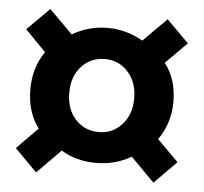

<svg xmlns="http://www.w3.org/2000/svg" viewBox="-44 -692 679 639"><g transform="rotate(5 295.0 -373.0)"><path d="M25 -175 95 -246Q56 -299 56 -374Q56 -448 94 -501L25 -572L99 -646L177 -568Q232 -600 295 -600Q357 -600 413 -568L491 -646L565 -572L494 -501Q534 -449 534 -374Q534 -302 494 -246L565 -175L491 -100L412 -180Q359 -149 295 -149Q228 -149 178 -180L99 -100ZM403 -374Q403 -428 372 -462Q341 -496 295 -496Q248 -496 217 -462.5Q186 -429 186 -374Q186 -319 217 -285.5Q248 -252 295 -252Q341 -252 372 -286Q403 -320 403 -374Z"/></g></svg>

Font: Merged Yaku Han JP
Style: Bold
Weight: 700
Designer: Ryoko NISHIZUKA 西塚涼子 (kana, bopomofo & ideographs); Paul D. Hunt (Latin, Greek & Cyrillic); Sandoll Communications 산돌커뮤니
Foundry: Adobe
Version: Version 2.004